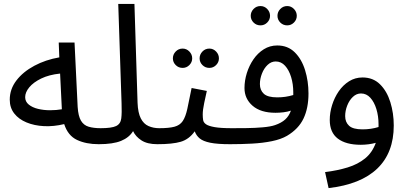

<svg xmlns="http://www.w3.org/2000/svg" viewBox="-20 -734 2093 984"><path d="M486 5Q421 5 374.5 -17Q328 -39 309 -98Q255 -85 205.5 -87.5Q156 -90 116 -106.5Q76 -123 53 -152.5Q30 -182 30 -223Q30 -277 64 -321.5Q98 -366 156 -397Q214 -428 284 -440L281 -516H362L378 -186Q381 -139 395 -115.5Q409 -92 434.5 -84.5Q460 -77 496 -77Q517 -77 526.5 -65.5Q536 -54 536 -38Q536 -22 522 -8.5Q508 5 486 5ZM109 -236Q109 -213 127.5 -198Q146 -183 175 -176Q204 -169 236.5 -169Q269 -169 297 -174L288 -357Q231 -351 191 -331.5Q151 -312 130 -286.5Q109 -261 109 -236Z M486 5 495 -77Q552 -77 575 -88Q598 -99 601.5 -127Q605 -155 603 -205L586 -714H669L685 -207Q687 -156 701.5 -127.5Q716 -99 741 -88Q766 -77 796 -77Q817 -77 826.5 -65.5Q836 -54 836 -38Q836 -22 822 -8.5Q808 5 786 5Q735 5 705 -14.5Q675 -34 662 -62Q642 -29 600.5 -12Q559 5 486 5Z M1053 -386Q1032 -386 1017.5 -400.5Q1003 -415 1003 -435Q1003 -455 1017.5 -470Q1032 -485 1053 -485Q1073 -485 1087.5 -470Q1102 -455 1102 -435Q1102 -415 1087.5 -400.5Q1073 -386 1053 -386ZM916 -386Q895 -386 880.5 -400.5Q866 -415 866 -435Q866 -455 880.5 -470Q895 -485 916 -485Q936 -485 950.5 -470Q965 -455 965 -435Q965 -415 950.5 -400.5Q936 -386 916 -386Z M786 5 796 -77Q846 -77 874 -84.5Q902 -92 916.5 -113.5Q931 -135 940 -176Q949 -217 962 -283L1040 -268Q1034 -241 1026.5 -206Q1019 -171 1019 -147Q1019 -132 1021 -119Q1023 -106 1036 -97Q1049 -88 1080 -82.5Q1111 -77 1169 -77Q1190 -77 1199.5 -65.5Q1209 -54 1209 -38Q1209 -22 1195 -8.5Q1181 5 1159 5Q1094 5 1057.5 -2.5Q1021 -10 1003.5 -24.5Q986 -39 978 -61Q949 -20 906.5 -7.5Q864 5 786 5Z M1452 -604Q1431 -604 1416.5 -618.5Q1402 -633 1402 -653Q1402 -673 1416.5 -688Q1431 -703 1452 -703Q1472 -703 1486.5 -688Q1501 -673 1501 -653Q1501 -633 1486.5 -618.5Q1472 -604 1452 -604ZM1315 -604Q1294 -604 1279.5 -618.5Q1265 -633 1265 -653Q1265 -673 1279.5 -688Q1294 -703 1315 -703Q1335 -703 1349.5 -688Q1364 -673 1364 -653Q1364 -633 1349.5 -618.5Q1335 -604 1315 -604Z M1159 5 1169 -77Q1202 -77 1244.5 -77.5Q1287 -78 1327 -81.5Q1367 -85 1390 -93Q1422 -104 1441.5 -121.5Q1461 -139 1471 -167Q1453 -161 1432.5 -158.5Q1412 -156 1392 -156Q1316 -156 1274.5 -192Q1233 -228 1233 -283Q1233 -321 1245 -359.5Q1257 -398 1279 -430Q1301 -462 1332 -481.5Q1363 -501 1401 -501Q1455 -501 1490.5 -466Q1526 -431 1543.5 -374.5Q1561 -318 1561 -255Q1561 -180 1535.5 -126.5Q1510 -73 1451 -38Q1420 -20 1373.5 -10.5Q1327 -1 1272 2Q1217 5 1159 5ZM1312 -303Q1312 -272 1332 -253.5Q1352 -235 1401 -235Q1444 -235 1483 -247Q1483 -253 1483 -261Q1483 -303 1472 -339Q1461 -375 1441 -397Q1421 -419 1393 -419Q1370 -419 1351.5 -401.5Q1333 -384 1322.5 -357Q1312 -330 1312 -303Z M1664 230 1646 148Q1710 140 1762 124Q1814 108 1851 78Q1888 48 1906 -2Q1888 3 1868 5.5Q1848 8 1829 8Q1753 8 1711.5 -23.5Q1670 -55 1670 -119Q1670 -157 1682 -195.5Q1694 -234 1716 -266Q1738 -298 1769 -317.5Q1800 -337 1838 -337Q1892 -337 1927.5 -302Q1963 -267 1980.5 -210.5Q1998 -154 1998 -91Q1998 49 1913.5 130Q1829 211 1664 230ZM1749 -139Q1749 -108 1769 -89.5Q1789 -71 1838 -71Q1881 -71 1920 -83Q1920 -89 1920 -97Q1920 -139 1909 -175Q1898 -211 1878 -233Q1858 -255 1830 -255Q1807 -255 1788.5 -237.5Q1770 -220 1759.5 -193Q1749 -166 1749 -139Z"/></svg>

Font: Noto Sans Living
Style: Regular
Weight: 400
Designer: Monotype Design Team
Foundry: Monotype Imaging Inc.
Version: Version 2.013; ttfautohint (v1.8.4.7-5d5b)